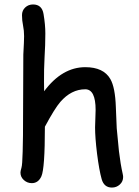

<svg xmlns="http://www.w3.org/2000/svg" viewBox="-20 -802 618 852"><path d="M476.6 30.3Q441.9 30.3 431.2 -6.8Q419.9 -46.9 410.6 -120.6Q401.9 -191.4 401.9 -236.8Q401.9 -249.5 403.1 -275.4Q404.3 -301.3 404.3 -314Q404.3 -405.8 358.4 -405.8Q296.4 -405.8 247.6 -349.6Q222.7 -320.8 179.2 -239.7Q179.2 -53.7 163.6 -19.5Q149.9 10.7 121.1 10.7Q101.1 10.7 85.9 -2.9Q70.8 -16.6 70.8 -36.1Q70.8 -43 75.2 -57.6Q79.1 -69.8 80.6 -128.9L82 -201.2L83.5 -560.1Q86.9 -620.6 86.9 -641.6Q86.9 -666.5 82.3 -688.7Q77.6 -710.9 77.6 -734.9Q77.6 -755.4 91.8 -768.8Q106 -782.2 126.5 -782.2Q166.5 -782.2 173.3 -739.3Q181.2 -691.9 181.2 -653.8Q181.2 -602.5 177.7 -546.9Q174.8 -493.7 175.3 -439.9L175.8 -397Q215.8 -450.7 261.5 -477.3Q307.1 -503.9 358.4 -503.9Q439.5 -503.9 469.7 -451.2Q491.2 -414.1 494.1 -326.2L498 -232.9L507.8 -131.3Q514.6 -74.2 524.4 -30.8Q526.4 -22.5 526.4 -16.6Q526.4 3.4 511.7 16.8Q497.1 30.3 476.6 30.3Z"/></svg>

Font: TUNJUNG BIRU
Style: Regular
Weight: 400
Designer: R.S. Wihananto
Foundry: R.S. Wihananto
Version: Version 2.0.1